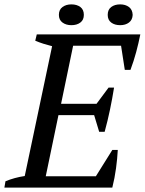

<svg xmlns="http://www.w3.org/2000/svg" viewBox="-40 -857 661 877"><path d="M601 -700Q593 -660 582 -619Q571 -578 556 -538H530L513 -648H294L239 -383H401L456 -457H481Q473 -407 462.5 -356.5Q452 -306 438 -255H413L390 -331H227L169 -52H398L473 -172H498Q496 -133 490 -88.5Q484 -44 473 0H-20L-15 -29Q26 -46 73 -53L198 -646Q178 -651 159 -657Q140 -663 121 -671L128 -700ZM452 -789Q452 -813 468 -825Q484 -837 509 -837Q533 -837 549 -825Q565 -813 566 -789Q565 -766 549 -754Q533 -742 509 -742Q484 -742 468 -754Q452 -766 452 -789ZM229 -789Q229 -813 245.5 -825Q262 -837 286 -837Q311 -837 327 -825Q343 -813 343 -789Q343 -766 327 -754Q311 -742 286 -742Q262 -742 245.5 -754Q229 -766 229 -789Z"/></svg>

Font: PTSerif
Style: Italic
Weight: 400
Italic angle: -12°
Designer: A.Korolkova, O.Umpeleva, V.Yefimov
Foundry: ParaType Ltd
Version: Version 1.000W OFL; ttfautohint (v1.2) -l 8 -r 50 -G 200 -x 